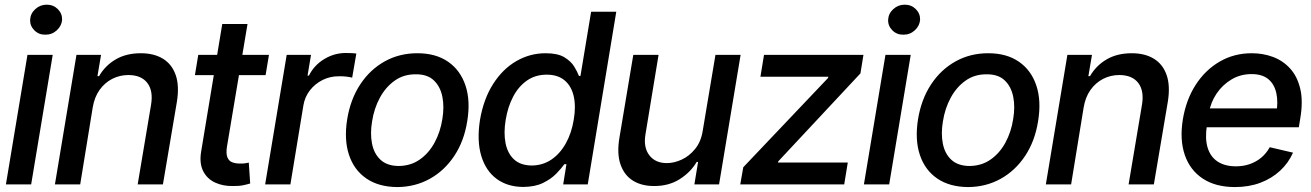

<svg xmlns="http://www.w3.org/2000/svg" viewBox="-20 -777 5523 809"><path d="M4.9 0 95.7 -545.9H202.1L111.3 0ZM170.9 -630.9Q143.6 -630.4 124.8 -649.2Q106 -668 106.9 -693.8Q108.4 -720.2 128.9 -738.8Q149.4 -757.3 176.8 -757.3Q204.6 -757.3 223.4 -738.8Q242.2 -720.2 241.7 -693.8Q239.7 -668 219.2 -649.2Q198.7 -630.4 170.9 -630.9Z M370.6 -323.7 317.9 0H211.4L302.2 -545.9H405.8L390.6 -456.1H397.5Q422.9 -500.5 467.3 -526.6Q511.7 -552.7 573.2 -552.7Q628.9 -552.7 666.7 -529.5Q704.6 -506.3 720.5 -460.4Q736.3 -414.6 725.1 -346.7L666.5 0H560.1L616.2 -334Q626.5 -393.1 601.3 -426.8Q576.2 -460.4 521.5 -460.9Q484.4 -460.9 452.6 -444.6Q420.9 -428.2 399.4 -397.9Q377.9 -367.7 370.6 -323.7Z M1113.3 -545.9 1099.1 -460.4H801.3L815.4 -545.9ZM916.5 -675.8H1022.9L936.5 -160.2Q931.6 -129.9 938.2 -114Q944.8 -98.1 959 -93Q973.1 -87.9 990.7 -87.9Q1003.9 -87.4 1013.4 -89.1Q1022.9 -90.8 1028.3 -91.8L1034.2 -3.9Q1023.4 -0.5 1005.4 3.4Q987.3 7.3 961.9 6.8Q919.9 7.8 886.2 -7.8Q852.5 -23.4 835.9 -56.4Q819.3 -89.4 827.6 -138.7Z M1097.2 0 1188 -545.9H1290.5L1275.9 -458.5H1281.7Q1303.7 -502.4 1346.2 -528.1Q1388.7 -553.7 1436.5 -553.7Q1446.8 -553.7 1459.7 -553.2Q1472.7 -552.7 1481.4 -551.3L1463.9 -449.7Q1458 -451.7 1441.9 -453.9Q1425.8 -456.1 1409.2 -455.6Q1371.6 -456.1 1339.6 -440.2Q1307.6 -424.3 1285.9 -396.5Q1264.2 -368.7 1258.3 -332.5L1203.6 0Z M1653.8 11.2Q1575.7 10.7 1523.7 -24.9Q1471.7 -60.5 1450.4 -124.8Q1429.2 -189 1442.9 -274.4Q1456.5 -358.4 1497.6 -420.9Q1538.6 -483.4 1600.6 -518.1Q1662.6 -552.7 1738.3 -552.7Q1816.4 -552.7 1868.2 -516.8Q1919.9 -481 1941.4 -416.5Q1962.9 -352.1 1948.7 -266.1Q1935.5 -182.6 1894.3 -120.4Q1853 -58.1 1791.3 -23.7Q1729.5 10.7 1653.8 11.2ZM1659.7 -77.6Q1710.9 -78.1 1749 -105Q1787.1 -131.8 1811.3 -176.5Q1835.4 -221.2 1843.8 -274.9Q1852.5 -326.2 1844 -369.1Q1835.4 -412.1 1808.1 -438.2Q1780.8 -464.4 1731.9 -463.9Q1681.2 -464.4 1642.8 -437Q1604.5 -409.7 1580.3 -364.7Q1556.2 -319.8 1547.9 -266.1Q1539.1 -215.3 1547.4 -172.4Q1555.7 -129.4 1583.3 -103.8Q1610.8 -78.1 1659.7 -77.6Z M2184.6 10.7Q2118.2 10.3 2072.5 -23.4Q2026.9 -57.1 2007.8 -120.4Q1988.8 -183.6 2002.4 -271.5Q2017.6 -360.4 2057.9 -423.3Q2098.1 -486.3 2155.5 -519.5Q2212.9 -552.7 2278.8 -552.7Q2329.6 -552.7 2357.7 -535.9Q2385.7 -519 2399.4 -496.6Q2413.1 -474.1 2419.4 -457H2425.8L2470.7 -727.5H2576.7L2456.5 0H2353L2366.7 -85H2357.9Q2345.7 -67.9 2324 -45.4Q2302.2 -22.9 2268.3 -6.3Q2234.4 10.3 2184.6 10.7ZM2220.7 -79.6Q2266.6 -80.1 2302.7 -104.2Q2338.9 -128.4 2363.5 -171.9Q2388.2 -215.3 2397.5 -272.5Q2407.2 -329.6 2397.2 -372.3Q2387.2 -415 2358.6 -438.7Q2330.1 -462.4 2283.7 -462.4Q2235.8 -462.4 2200.2 -437.5Q2164.6 -412.6 2142.1 -369.6Q2119.6 -326.7 2110.8 -272.5Q2101.6 -217.8 2110.1 -174.1Q2118.7 -130.4 2146 -105.2Q2173.3 -80.1 2220.7 -79.6Z M2940.9 -225.6 2994.6 -545.9H3100.6L3009.8 0H2905.8L2921.4 -94.7H2915.5Q2890.1 -51.3 2843.8 -22Q2797.4 7.3 2735.4 6.8Q2683.1 6.8 2646.5 -16.1Q2609.9 -39.1 2594.2 -85Q2578.6 -130.9 2590.3 -198.7L2648.4 -545.9H2754.9L2699.7 -210.9Q2690.4 -155.8 2716.1 -122.6Q2741.7 -89.4 2790.5 -89.8Q2820.3 -89.8 2852.3 -104.5Q2884.3 -119.1 2908.9 -149.4Q2933.6 -179.7 2940.9 -225.6Z M3099.1 0 3111.8 -72.3 3468.8 -448.2 3470.2 -453.6H3184.1L3199.2 -545.9H3618.2L3605.5 -467.8L3259.8 -97.7L3257.8 -92.3H3552.2L3537.1 0Z M3620.1 0 3710.9 -545.9H3817.4L3726.6 0ZM3786.1 -630.9Q3758.8 -630.4 3740 -649.2Q3721.2 -668 3722.2 -693.8Q3723.6 -720.2 3744.1 -738.8Q3764.6 -757.3 3792 -757.3Q3819.8 -757.3 3838.6 -738.8Q3857.4 -720.2 3856.9 -693.8Q3855 -668 3834.5 -649.2Q3814 -630.4 3786.1 -630.9Z M4059.1 11.2Q3981 10.7 3929 -24.9Q3877 -60.5 3855.7 -124.8Q3834.5 -189 3848.1 -274.4Q3861.8 -358.4 3902.8 -420.9Q3943.8 -483.4 4005.9 -518.1Q4067.9 -552.7 4143.6 -552.7Q4221.7 -552.7 4273.4 -516.8Q4325.2 -481 4346.7 -416.5Q4368.2 -352.1 4354 -266.1Q4340.8 -182.6 4299.6 -120.4Q4258.3 -58.1 4196.5 -23.7Q4134.8 10.7 4059.1 11.2ZM4064.9 -77.6Q4116.2 -78.1 4154.3 -105Q4192.4 -131.8 4216.6 -176.5Q4240.7 -221.2 4249 -274.9Q4257.8 -326.2 4249.3 -369.1Q4240.7 -412.1 4213.4 -438.2Q4186 -464.4 4137.2 -463.9Q4086.4 -464.4 4048.1 -437Q4009.8 -409.7 3985.6 -364.7Q3961.4 -319.8 3953.1 -266.1Q3944.3 -215.3 3952.6 -172.4Q3960.9 -129.4 3988.5 -103.8Q4016.1 -78.1 4064.9 -77.6Z M4545.9 -323.7 4493.2 0H4386.7L4477.5 -545.9H4581.1L4565.9 -456.1H4572.8Q4598.1 -500.5 4642.6 -526.6Q4687 -552.7 4748.5 -552.7Q4804.2 -552.7 4842 -529.5Q4879.9 -506.3 4895.8 -460.4Q4911.6 -414.6 4900.4 -346.7L4841.8 0H4735.4L4791.5 -334Q4801.8 -393.1 4776.6 -426.8Q4751.5 -460.4 4696.8 -460.9Q4659.7 -460.9 4627.9 -444.6Q4596.2 -428.2 4574.7 -397.9Q4553.2 -367.7 4545.9 -323.7Z M5183.6 11.2Q5102.1 11.2 5048.1 -24.4Q4994.1 -60.1 4972.2 -124Q4950.2 -188 4963.9 -273.4Q4977.5 -356.4 5017.8 -419.2Q5058.1 -481.9 5118.9 -517.3Q5179.7 -552.7 5254.4 -552.7Q5301.8 -552.7 5343.8 -537.1Q5385.7 -521.5 5416 -488.3Q5446.3 -455.1 5458.7 -402.8Q5471.2 -350.6 5458.5 -276.4L5452.6 -240.7H5018.6L5031.7 -320.3H5411.6L5357.4 -295.9Q5366.2 -346.7 5357.9 -384.5Q5349.6 -422.4 5324 -443.6Q5298.3 -464.8 5253.4 -464.8Q5206.5 -464.8 5168.7 -442.1Q5130.9 -419.4 5106.2 -382.8Q5081.5 -346.2 5074.2 -303.2L5065.4 -249Q5056.6 -193.4 5068.4 -154.8Q5080.1 -116.2 5110.6 -96.2Q5141.1 -76.2 5187.5 -76.2Q5219.2 -76.2 5246.3 -85.7Q5273.4 -95.2 5294.7 -113Q5315.9 -130.9 5330.1 -156.7L5428.2 -133.8Q5408.7 -89.8 5373.5 -57.4Q5338.4 -24.9 5290.3 -6.8Q5242.2 11.2 5183.6 11.2Z"/></svg>

Font: Inter Tight Medium
Style: Italic
Weight: 500
Italic angle: -9.39999°
Designer: Rasmus Andersson
Foundry: rsms
Version: Version 3.004